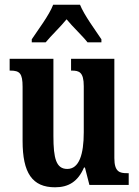

<svg xmlns="http://www.w3.org/2000/svg" viewBox="-20 -786 589 816"><path d="M115 -619V-606H174C197 -634 237 -672 263 -704C287 -674 334 -630 352 -606H411V-619C386 -657 338 -721 320 -766H206C189 -721 140 -657 115 -619ZM214 10C271 10 311 -14 337 -74H341L360 0H527V-50H520C489 -50 466 -55 466 -114V-536H282V-486H285C316 -486 336 -480 336 -420V-224C336 -129 316 -68 266 -68C219 -68 207 -112 207 -208V-536H21V-486H24C64 -486 76 -474 76 -417V-187C76 -51 117 10 214 10Z"/></svg>

Font: Noto Serif Sinhala ExtraCondensed
Style: Bold
Weight: 700
Width: 2
Designer: Jelle Bosma - Monotype Design Team
Foundry: Monotype Imaging Inc.
Version: Version 2.007